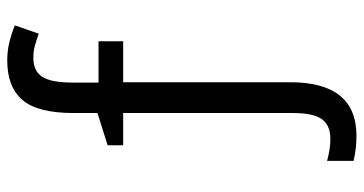

<svg xmlns="http://www.w3.org/2000/svg" viewBox="-257 -507 1004 530"><g transform="rotate(-90 245.0 -242.0)"><path d="M198 -541V-475L109 -447V-404H198V65Q198 121 181 144.5Q164 168 126 168Q100 168 66 159V232Q99 240 135 240Q283 240 283 57V-404H396V-472H282V-541Q282 -603 298 -627.5Q314 -652 351 -652Q368 -652 384.5 -647.5Q401 -643 417 -637L440 -703Q418 -712 394 -718Q370 -724 343 -724Q270 -724 234 -682Q198 -640 198 -541Z"/></g></svg>

Font: Noto Sans UI SemiCondensed
Style: Regular
Weight: 400
Width: 4
Designer: Monotype Design Team
Foundry: Monotype Imaging Inc.
Version: 1.001